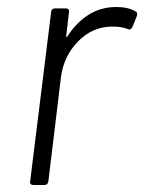

<svg xmlns="http://www.w3.org/2000/svg" viewBox="-20 -528 411 548"><path d="M366 -496Q373 -494 371 -483L358 -451Q353 -441 345 -445Q325 -453 297 -452Q243 -451 202.5 -409.5Q162 -368 154 -308L118 -10Q116 0 107 0H75Q70 0 67.5 -3Q65 -6 66 -10L126 -494Q126 -498 129 -501Q132 -504 137 -504H169Q173 -504 175.5 -501Q178 -498 177 -494L169 -426Q168 -423 170 -422.5Q172 -422 173 -425Q198 -464 233 -486Q268 -508 312 -508Q345 -508 366 -496Z"/></svg>

Font: Barlow Light
Style: Italic
Weight: 300
Italic angle: -7°
Designer: Jeremy Tribby
Foundry: Tribby Type
Version: Version 1.408